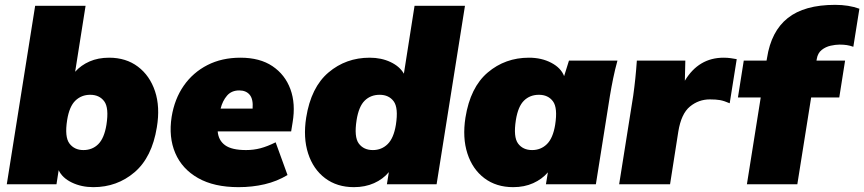

<svg xmlns="http://www.w3.org/2000/svg" viewBox="-20 -760 3565 792"><path d="M365 12Q316 12 276.5 -7Q237 -26 222 -58L213 0H8L125 -736H333L290 -464Q314 -491 349.5 -506.5Q385 -522 430 -522Q500 -522 549 -485Q598 -448 619.5 -383.5Q641 -319 627 -235Q607 -111 535 -49.5Q463 12 365 12ZM324 -141Q361 -141 385.5 -165.5Q410 -190 419 -245Q430 -315 410 -342Q390 -369 352 -369Q316 -369 291 -345Q266 -321 257 -265Q246 -195 266.5 -168Q287 -141 324 -141Z M964 12Q863 12 797 -25.5Q731 -63 703 -128.5Q675 -194 688 -278Q700 -352 738 -406.5Q776 -461 835.5 -491.5Q895 -522 972 -522Q1052 -522 1104 -487Q1156 -452 1178 -392Q1200 -332 1187 -255L1181 -218H878Q881 -181 908.5 -161Q936 -141 995 -141Q1026 -141 1054.5 -148.5Q1083 -156 1117 -173L1166 -38Q1123 -12 1072 0Q1021 12 964 12ZM967 -387Q935 -387 916.5 -365.5Q898 -344 890 -312H1022Q1025 -351 1010 -369Q995 -387 967 -387Z M1440 12Q1370 12 1321 -25Q1272 -62 1251 -127Q1230 -192 1243 -275Q1263 -400 1335 -461Q1407 -522 1505 -522Q1553 -522 1591 -504Q1629 -486 1646 -456L1690 -736H1898L1781 0H1576L1584 -50Q1560 -21 1523 -4.5Q1486 12 1440 12ZM1518 -141Q1554 -141 1579 -165.5Q1604 -190 1613 -245Q1624 -315 1604 -342Q1584 -369 1546 -369Q1509 -369 1484.5 -345Q1460 -321 1451 -265Q1440 -195 1460 -168Q1480 -141 1518 -141Z M2097 12Q2027 12 1978 -25Q1929 -62 1908 -127Q1887 -192 1900 -275Q1920 -400 1992 -461Q2064 -522 2162 -522Q2214 -522 2254 -501Q2294 -480 2307 -446L2327 -510H2527Q2517 -474 2509.5 -437.5Q2502 -401 2496 -365L2438 0H2232L2240 -49Q2216 -21 2179.5 -4.5Q2143 12 2097 12ZM2175 -141Q2211 -141 2236 -165.5Q2261 -190 2270 -245Q2281 -315 2261 -342Q2241 -369 2203 -369Q2166 -369 2141.5 -345Q2117 -321 2108 -265Q2097 -195 2117 -168Q2137 -141 2175 -141Z M2534 0 2592 -365Q2602 -436 2607 -510H2807L2805 -427Q2862 -522 2965 -522Q2981 -522 2994.5 -520Q3008 -518 3019 -516L2990 -334Q2967 -344 2950.5 -347Q2934 -350 2908 -350Q2862 -350 2826 -320.5Q2790 -291 2778 -217L2744 0Z M3061 0 3118 -358H3024L3048 -510H3142L3144 -521Q3161 -631 3229.5 -685.5Q3298 -740 3425 -740Q3481 -740 3525 -724L3500 -567Q3486 -572 3473 -574Q3460 -576 3443 -576Q3427 -576 3406.5 -571.5Q3386 -567 3369.5 -554Q3353 -541 3349 -516L3348 -510H3466L3442 -358H3326L3269 0Z"/></svg>

Font: Mulish ExtraBlack
Style: Italic
Weight: 1000
Italic angle: -9°
Designer: Vernon Adams
Foundry: Vernon Adams
Version: Version 3.603; ttfautohint (v1.8.3)